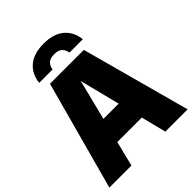

<svg xmlns="http://www.w3.org/2000/svg" viewBox="-262 -1091 1231 1231"><g transform="rotate(-45 354.0 -475.5)"><path d="M506.5 0 463.5 -170.5H241.5L199 0H-1L200.5 -740H507.5L708.5 0ZM283.5 -338.5H421.5L352.5 -613ZM353.5 -951Q442 -951 492.2 -909.5Q542.5 -868 551.5 -793H430Q425 -825 406.2 -840Q387.5 -855 353.5 -855Q319.5 -855 300.8 -840Q282 -825 277 -793H155.5Q164.5 -868 214.8 -909.5Q265 -951 353.5 -951Z"/></g></svg>

Font: Encode Sans SemiCondensed Black
Style: Regular
Weight: 900
Width: 4
Designer: Multiple Designers
Foundry: Impallari Type
Version: Version 2.000